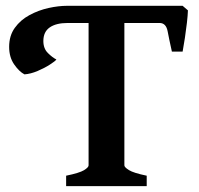

<svg xmlns="http://www.w3.org/2000/svg" viewBox="-20 -635 680 655"><path d="M11.2 -475.1Q11.2 -513.2 30.5 -540Q49.8 -566.9 80.6 -583.5Q111.3 -600.1 145.5 -607.7Q179.7 -615.2 209 -615.2H603L621.1 -599.6Q620.6 -583 617.7 -557.6Q614.7 -532.2 610.8 -505.9Q606.9 -479.5 603 -459H566.4Q557.1 -500.5 551.8 -528.6Q546.4 -556.6 524.4 -556.6H404.3V-70.8Q404.3 -64.5 419.9 -54.7Q435.5 -44.9 480.5 -35.6V0H205.6V-35.6Q251 -44.9 266.6 -54.4Q282.2 -64 282.2 -70.8V-556.6H210.9Q171.4 -556.6 149.7 -541.5Q127.9 -526.4 127.9 -495.1Q127.9 -469.2 143.6 -453.9Q159.2 -438.5 172.4 -432.1Q168.5 -426.3 150.1 -414.6Q131.8 -402.8 108.2 -392.8Q84.5 -382.8 63.5 -381.3Q45.4 -390.6 28.3 -415.3Q11.2 -439.9 11.2 -475.1Z"/></svg>

Font: Gentium Plus
Style: Bold
Weight: 700
Designer: Victor Gaultney, Annie Olsen, Iska Routamaa, Becca Hirsbrunner
Foundry: SIL International
Version: Version 6.101